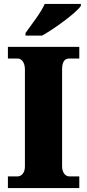

<svg xmlns="http://www.w3.org/2000/svg" viewBox="-20 -951 440 971"><path d="M109 -784V-771H193C259 -808 365 -886 389 -921V-931H206C187 -886 136 -823 109 -784ZM20 0H381V-59H330C311 -59 294 -78 294 -110V-599C294 -639 307 -655 330 -655H381V-714H20V-655H70C86 -655 106 -639 106 -600V-108C106 -75 86 -59 70 -59H20Z"/></svg>

Font: Noto Serif Tamil SemiCondensed Black
Style: Regular
Weight: 900
Width: 4
Designer: Indian Type Foundry, Tom Grace, and the Monotype Design Team
Foundry: Monotype Imaging Inc.
Version: Version 2.004